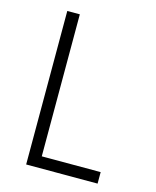

<svg xmlns="http://www.w3.org/2000/svg" viewBox="-111 -812 722 888"><g transform="rotate(15 250.0 -367.5)"><path d="M100 0V-735H160V-55H442V0Z"/></g></svg>

Font: Iosevka SS04 Light
Style: Regular
Weight: 300
Monospace: yes
Designer: Belleve Invis
Foundry: Belleve Invis
Version: Version 19.0.0; ttfautohint (v1.8.4)